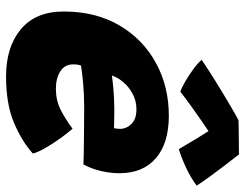

<svg xmlns="http://www.w3.org/2000/svg" viewBox="-108 -696 809 634"><g transform="rotate(90 297.0 -379.5)"><path d="M487.5 -83Q448 -47 386.2 -20.8Q324.5 5.5 232.5 5.5Q136 5.5 77.2 -43.2Q18.5 -92 18.5 -185Q18.5 -290.5 64.2 -368.5Q110 -446.5 188 -489.2Q266 -532 362.5 -532Q453.5 -532 503 -489.2Q552.5 -446.5 552.5 -368.5Q552.5 -338.5 545 -307Q537.5 -275.5 523.5 -250Q516 -250.5 490.2 -251Q464.5 -251.5 432.2 -251.8Q400 -252 372.2 -252.2Q344.5 -252.5 334 -252.5Q293 -252.5 255.2 -249Q217.5 -245.5 197 -242Q193 -232 193 -216.5Q193 -188 216.2 -173.5Q239.5 -159 273.5 -159Q311 -159 341.8 -174.2Q372.5 -189.5 405.5 -214Q408 -211.5 419.2 -197.5Q430.5 -183.5 444.5 -163.2Q458.5 -143 470.8 -121.5Q483 -100 487.5 -83ZM230 -344Q246 -346.5 274.5 -349Q303 -351.5 339.5 -352Q360.5 -352 379 -351.5Q397.5 -351 403.5 -351Q405 -356 405.5 -361.5Q406 -367 406 -372.5Q405 -394 388.8 -409.5Q372.5 -425 341.5 -425Q313 -425 289.8 -412.2Q266.5 -399.5 251 -380.8Q235.5 -362 230 -344ZM490.5 -763.5Q504.5 -745.5 523.8 -720.5Q543 -695.5 561.8 -669.8Q580.5 -644 593.5 -624Q567 -604 532.8 -588.2Q498.5 -572.5 473 -565Q457.5 -592 439.8 -620.8Q422 -649.5 413.5 -663Q400 -654 377.5 -638.5Q355 -623 330 -605Q305 -587 283.5 -570Q269.5 -574.5 249 -586.5Q228.5 -598.5 208.8 -613Q189 -627.5 178 -640.5Q214.5 -665 254.5 -689.8Q294.5 -714.5 327.8 -734Q361 -753.5 377.5 -762Q387 -762.5 409.5 -762.8Q432 -763 455.2 -763.2Q478.5 -763.5 490.5 -763.5Z"/></g></svg>

Font: Grandstander ExtraBold
Style: Italic
Weight: 800
Italic angle: -15°
Designer: Tyler Finck
Foundry: Etcetera Type Co
Version: Version 1.200; ttfautohint (v1.8.3)